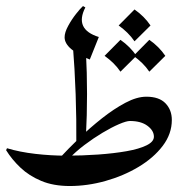

<svg xmlns="http://www.w3.org/2000/svg" viewBox="-26 -603 606 633"><path d="M204.6 10.3Q149.9 10.3 109.9 -6.6Q69.8 -23.4 41.5 -50.3Q13.2 -77.1 -5.9 -107.9L-2.9 -114.3Q39.1 -101.6 90.6 -95.7Q142.1 -89.8 190.9 -89.8ZM247.6 -583 255.4 -578.6Q218.3 -506.3 299.8 -481L270 -406.7Q231.9 -421.9 209.5 -440.7Q187 -459.5 187 -480Q187 -496.1 198.7 -517.6Q210.4 -539.1 224.9 -557.4Q239.3 -575.7 247.6 -583ZM456.5 -284.2Q498.5 -284.2 519.5 -262.5Q540.5 -240.7 540.5 -207.5Q540.5 -161.6 510.5 -122.1Q480.5 -82.5 430.7 -52.7Q380.9 -22.9 321.5 -6.3Q262.2 10.3 203.6 10.3L189.9 -89.8Q245.6 -89.8 297.6 -93.5Q349.6 -97.2 391.1 -104.5Q432.6 -111.8 457 -123.8Q481.4 -135.7 481.4 -152.3Q481.4 -172.4 460.2 -188.2Q439 -204.1 402.3 -204.1Q390.6 -204.1 366.2 -193.6Q341.8 -183.1 312 -165.3Q282.2 -147.5 252.4 -125Q222.7 -102.5 200.2 -78.6L169.9 -81.1Q197.8 -111.3 234.1 -146.5Q270.5 -181.6 310.1 -212.9Q349.6 -244.1 387.5 -264.2Q425.3 -284.2 456.5 -284.2ZM225.6 -126Q227.1 -293 213.9 -458Q224.6 -451.2 235.6 -444.8Q246.6 -438.5 257.3 -432.6Q264.6 -293 257.3 -153.8Q249.5 -146 241.5 -139.2Q233.4 -132.3 225.6 -126ZM417.5 -571.8Q449.7 -549.3 470.2 -519L417.5 -466.8Q407.2 -481.9 394 -494.9Q380.9 -507.8 365.2 -519ZM371.1 -471.7Q403.3 -449.2 423.8 -418.9L371.1 -366.7Q360.8 -381.8 347.7 -394.8Q334.5 -407.7 318.8 -418.9ZM466.3 -471.7Q498.5 -449.2 519 -418.9L466.3 -366.7Q456.1 -381.8 442.9 -394.8Q429.7 -407.7 414.1 -418.9Z"/></svg>

Font: Lateef Medium
Style: Regular
Weight: 500
Designer: SIL International
Foundry: SIL International
Version: Version 4.200